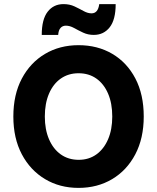

<svg xmlns="http://www.w3.org/2000/svg" viewBox="-20 -905 765 935"><path d="M362.5 10Q270.8 10 199.2 -32.9Q127.5 -75.8 86.2 -153.8Q45 -231.7 45 -337.5Q45 -444.2 86.2 -522.1Q127.5 -600 199.2 -642.5Q270.8 -685 362.5 -685Q455 -685 526.7 -642.9Q598.3 -600.8 639.2 -522.9Q680 -445 680 -337.5Q680 -231.7 638.8 -153.3Q597.5 -75 525.8 -32.5Q454.2 10 362.5 10ZM363.3 -126.7Q412.5 -126.7 449.2 -152.9Q485.8 -179.2 506.3 -226.7Q526.7 -274.2 526.7 -337.5Q526.7 -401.7 506.3 -449.2Q485.8 -496.7 449.2 -522.5Q412.5 -548.3 362.5 -548.3Q313.3 -548.3 276.2 -522.5Q239.2 -496.7 218.8 -449.2Q198.3 -401.7 198.3 -337.5Q198.3 -274.2 218.8 -226.7Q239.2 -179.2 276.2 -152.9Q313.3 -126.7 363.3 -126.7ZM183.3 -735Q183.3 -810.8 212.1 -847.9Q240.8 -885 289.2 -885Q319.2 -885 342.9 -873.8Q366.7 -862.5 387.1 -851.2Q407.5 -840 425.8 -840Q457.5 -840 463.3 -885H543.3Q543.3 -809.2 514.2 -772.1Q485 -735 436.7 -735Q408.3 -735 384.6 -746.2Q360.8 -757.5 340.4 -768.8Q320 -780 300.8 -780Q285 -780 275 -769.2Q265 -758.3 263.3 -735Z"/></svg>

Font: Funnel Sans Light ExtraBold
Style: Regular
Weight: 800
Version: Version 1.000